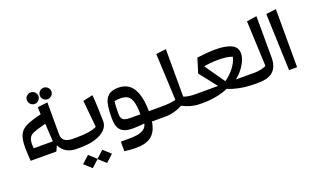

<svg xmlns="http://www.w3.org/2000/svg" viewBox="-100 -1244 3311 2038"><g transform="rotate(-20 1556.0 -225.0)"><path d="M317.9 -585.9C353.5 -585.9 383.3 -615.2 383.3 -651.9C383.3 -686.5 353.5 -716.3 317.9 -716.3C282.2 -716.3 252.4 -687.5 252.4 -653.3C252.4 -616.2 281.7 -585.9 317.9 -585.9ZM463.9 -585.9C499 -585.9 529.8 -615.7 529.8 -651.4C529.8 -686.5 499 -716.3 463.9 -716.3C428.2 -716.3 398.4 -686.5 398.4 -651.4C398.4 -615.7 428.2 -585.9 463.9 -585.9ZM449.2 -556.2 335.9 -542 338.9 -461.4C261.2 -442.9 204.1 -424.3 167 -406.2C129.4 -388.2 103 -362.3 86.9 -329.1C70.8 -295.9 63 -247.6 63 -184.6C63 -160.6 64 -134.3 65.9 -105.5L70.3 -33.7L360.4 -32.7L388.2 -93.3C420.9 -22.5 485.4 14.6 572.8 14.6H616.7V-99.6H572.8C490.7 -99.6 449.7 -130.9 449.7 -192.9ZM146 -147.5C144.5 -162.6 144 -177.7 144 -192.9C144 -226.6 149.4 -251.5 160.2 -268.6C170.9 -285.6 188 -298.8 210.9 -308.1C233.9 -317.4 272.5 -329.6 327.6 -344.2L350.6 -350.6L362.3 -147.5Z M938 -166C938 -202.6 936.5 -254.4 933.6 -320.3C930.7 -386.2 927.7 -434.6 924.8 -464.4L813.5 -439.9L843.3 -136.7C800.8 -113.3 720.7 -99.6 616.7 -99.6H558.1V14.6H616.7C681.2 14.6 737.8 7.3 786.1 -8.3C883.3 -38.6 938 -94.2 938 -166ZM744.6 189.5 663.6 115.7 581.5 190.4 663.6 265.1 744.1 191.9 825.2 265.6 907.2 190.9 825.2 116.2Z M1033.7 -161.1C1033.7 -36.6 1082.5 15.1 1209 15.1C1252.4 15.1 1295.9 12.2 1339.4 6.8C1334 35.6 1319.3 56.6 1296.4 70.8C1249.5 98.6 1197.3 102.5 1129.4 102.5H1039.6V210.4C1086.4 217.3 1128.9 220.7 1167.5 220.7C1321.8 220.7 1400.4 161.1 1422.9 14.6H1571.3V-99.6H1429.7C1427.2 -334 1354 -445.3 1207.5 -445.3C1157.7 -445.3 1120.1 -434.1 1095.2 -412.1C1070.3 -390.1 1053.7 -359.4 1045.9 -319.8C1037.6 -280.3 1033.7 -227.1 1033.7 -161.1ZM1116.2 -188C1116.2 -233.4 1118.7 -278.8 1123 -324.2C1149.9 -329.6 1166 -331.1 1190.9 -331.1C1226.6 -331.1 1254.9 -324.2 1274.9 -310.1C1315.4 -282.2 1332.5 -219.7 1334 -99.1H1223.6C1194.8 -99.1 1173.3 -102.1 1158.2 -107.4C1127.9 -118.2 1116.2 -141.1 1116.2 -188Z M1824.2 -656.2 1710.9 -642.6 1735.4 -117.2C1702.6 -105 1639.6 -99.6 1571.3 -99.6H1527.3V14.6H1571.3C1607.9 14.6 1644 9.8 1680.2 -0.5C1716.3 -10.3 1746.1 -22.5 1769.5 -37.6C1823.2 -7.3 1897.9 14.6 1961.4 14.6H2005.4V-99.6H1961.4C1903.8 -99.6 1858.4 -106.4 1825.2 -120.1Z M2058.1 -295.9 2211.4 -100.1 1961.4 -99.6V14.6H2005.4C2056.2 14.6 2106.9 9.8 2158.2 -0.5C2209.5 -10.7 2252 -23.9 2285.6 -40.5C2321.3 -23.9 2366.2 -10.7 2420.4 -0.5C2474.6 9.8 2529.3 14.6 2584.5 14.6H2627.9V-99.6L2414.1 -100.1C2441.9 -122.6 2467.3 -147.9 2489.3 -176.8C2533.2 -233.4 2559.1 -294.4 2559.1 -341.3C2559.1 -389.6 2537.1 -424.3 2493.2 -444.3C2449.2 -464.4 2390.1 -474.1 2315.4 -474.1C2260.3 -474.1 2190.9 -468.8 2107.9 -458ZM2464.4 -337.9C2456.1 -299.3 2437.5 -260.7 2407.7 -222.2C2377.9 -183.6 2342.8 -149.9 2301.3 -121.1L2144.5 -345.7C2192.4 -355.5 2245.6 -360.4 2304.7 -360.4C2371.6 -360.4 2430.7 -353 2464.4 -337.9Z M2847.2 -656.7 2734.4 -639.2 2756.8 -129.4C2745.6 -121.1 2727.5 -114.3 2701.7 -108.4C2675.8 -102.5 2651.4 -99.6 2627.9 -99.6H2584V14.6H2627.9C2776.9 14.6 2849.1 -51.3 2848.6 -191.4Z M3066.9 -656.7 2953.6 -642.6 2977.1 0H3067.9Z"/></g></svg>

Font: SG Kara
Style: Regular
Weight: 400
Designer: Damoon Khanjanzadeh
Version: Version 1.000